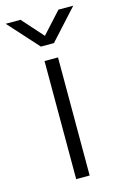

<svg xmlns="http://www.w3.org/2000/svg" viewBox="-156 -775 527 826"><g transform="rotate(-15 107.5 -362.0)"><path d="M77 0V-526H137V0ZM-43 -724H23L122 -613H91L192 -724H258L136 -590H78Z"/></g></svg>

Font: Archivo SemiExpanded ExtraLight
Style: Regular
Weight: 250
Width: 6
Designer: Hector Gatti
Foundry: Omnibus-Type
Version: Version 2.001